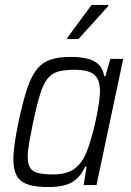

<svg xmlns="http://www.w3.org/2000/svg" viewBox="-20 -748 529 776"><path d="M176 8Q125 8 94 -2Q63 -12 48.5 -36.5Q34 -61 34 -104Q34 -132 39.5 -169.5Q45 -207 55 -256Q72 -335 88.5 -386Q105 -437 127.5 -466Q150 -495 183 -506.5Q216 -518 264 -518Q302 -518 331 -511.5Q360 -505 378 -488Q396 -471 401 -440H406L426 -510H478L370 0H318L330 -75H325Q308 -40 286 -22Q264 -4 236 2Q208 8 176 8ZM195 -43Q228 -43 251.5 -51Q275 -59 291.5 -74.5Q308 -90 321 -114Q330 -131 339 -158Q348 -185 356 -216Q364 -247 370.5 -278.5Q377 -310 380.5 -336.5Q384 -363 384 -379Q384 -427 360.5 -446.5Q337 -466 281 -466Q242 -466 216 -459Q190 -452 172.5 -430.5Q155 -409 142 -367Q129 -325 114 -255Q104 -206 98 -172Q92 -138 92 -115Q92 -85 102 -69.5Q112 -54 135 -48.5Q158 -43 195 -43ZM251 -590 252 -595 350 -728H418L417 -723L297 -590Z"/></svg>

Font: Saira SemiCondensed Light
Style: Italic
Weight: 300
Width: 4
Italic angle: -12°
Designer: Hector Gatti with collaboration of the Omnibus-Type team
Foundry: Omnibus-Type
Version: Version 1.101